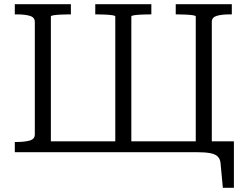

<svg xmlns="http://www.w3.org/2000/svg" viewBox="-20 -730 1183 921"><path d="M939 0H190V-52H939ZM320 -710V-661H311Q292 -661 272 -660Q252 -659 238 -657Q224 -655 224 -651V0H51V-49H62Q99 -49 123 -56Q147 -63 147 -85V-625Q147 -647 123 -654Q99 -661 62 -661H51V-710ZM823 -710H1092V-661H1081Q1044 -661 1020 -654Q996 -647 996 -625V-4H919V-651Q919 -655 905 -657Q891 -659 871 -660Q851 -661 832 -661H823ZM922 0H877V-52H1102V171H1049L1038 53Q1036 32 1024 20.5Q1012 9 987.5 4.5Q963 0 922 0ZM437 -710H706V-661H697Q678 -661 658 -660Q638 -659 624 -657Q610 -655 610 -651V0H533V-651Q533 -655 519 -657Q505 -659 485 -660Q465 -661 446 -661H437Z"/></svg>

Font: Roboto Serif Light
Style: Regular
Weight: 300
Designer: Greg Gazdowicz
Foundry: Commercial Type
Version: Version 1.008